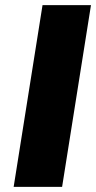

<svg xmlns="http://www.w3.org/2000/svg" viewBox="-20 -725 374 745"><path d="M33 0 145 -705H333L221 0Z"/></svg>

Font: Nunito Sans 8pt Black
Style: Italic
Weight: 900
Italic angle: -9°
Version: Version 3.101;gftools[0.9.27]